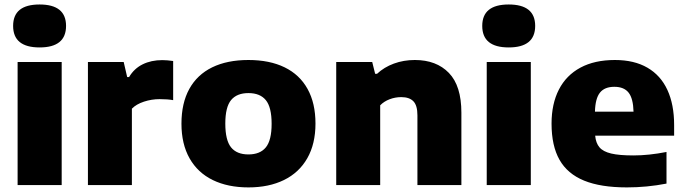

<svg xmlns="http://www.w3.org/2000/svg" viewBox="-20 -825 3054 856"><path d="M58.5 0V-548.5H255V0ZM38.5 -709.5Q38.5 -805 156.5 -805Q274.5 -805 274.5 -709.5Q274.5 -613.5 156.5 -613.5Q38.5 -613.5 38.5 -709.5Z M372 -548.5H531.5L547 -481.5H555.5Q578 -519.5 616 -538.2Q654 -557 703.5 -557Q725 -557 752 -553V-378.5Q727.5 -383 691.5 -383Q656 -383 621.8 -371.8Q587.5 -360.5 568 -340.5V0H372Z M789 -273.5Q789 -365 824 -428.5Q859 -492 926 -524.8Q993 -557.5 1087.5 -557.5Q1182 -557.5 1249 -524.8Q1316 -492 1351.2 -428.5Q1386.5 -365 1386.5 -274Q1386.5 -183.5 1350 -119.5Q1313.5 -55.5 1246.2 -22.5Q1179 10.5 1087.5 10.5Q996 10.5 928.8 -22.2Q861.5 -55 825.2 -119Q789 -183 789 -273.5ZM1191 -273Q1191 -347 1165.2 -378.5Q1139.5 -410 1087.5 -410Q1036 -410 1010.2 -378.8Q984.5 -347.5 984.5 -274Q984.5 -200 1010 -168.2Q1035.5 -136.5 1087.5 -136.5Q1139.5 -136.5 1165.2 -168Q1191 -199.5 1191 -273Z M1479 -548.5H1639.5L1652.5 -496H1661Q1692.5 -525.5 1736 -541.5Q1779.5 -557.5 1829.5 -557.5Q1925.5 -557.5 1981.2 -500Q2037 -442.5 2037 -322.5V0H1841V-311Q1841 -355 1823 -373.5Q1805 -392 1769 -392Q1742 -392 1717 -382.5Q1692 -373 1675 -355.5V0H1479Z M2150 0V-548.5H2346.5V0ZM2130 -709.5Q2130 -805 2248 -805Q2366 -805 2366 -709.5Q2366 -613.5 2248 -613.5Q2130 -613.5 2130 -709.5Z M2985.5 -220H2633.5Q2636.5 -187 2652.8 -168Q2669 -149 2705 -140.5Q2741 -132 2804 -132Q2872.5 -132 2951.5 -147.5V-6.5Q2864 10.5 2775 10.5Q2658 10.5 2584 -19.8Q2510 -50 2474.5 -112.5Q2439 -175 2439 -274Q2439 -362 2471.8 -425.8Q2504.5 -489.5 2567.8 -523.5Q2631 -557.5 2721.5 -557.5Q2807.5 -557.5 2866.5 -523.2Q2925.5 -489 2955.5 -424Q2985.5 -359 2985.5 -267.5ZM2632.5 -327H2804.5Q2803 -386 2782.5 -412Q2762 -438 2719 -438Q2675.5 -438 2654.8 -412Q2634 -386 2632.5 -327Z"/></svg>

Font: Encode Sans Semi Expanded ExBd
Style: Regular
Weight: 800
Width: 6
Designer: Multiple Designers
Foundry: Impallari Type
Version: Version 2.000